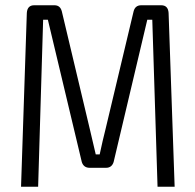

<svg xmlns="http://www.w3.org/2000/svg" viewBox="-20 -710 743 730"><path d="M517 -690H593Q619 -690 621 -661L644 0H579L559 -635H540L412 -94Q405 -72 383 -72H321Q298 -72 291 -94L162 -635H144L125 0H60L82 -661Q84 -690 110 -690H187Q209 -690 215 -667L322 -217Q333 -171 344 -123H359Q371 -179 381 -218L488 -667Q494 -690 517 -690Z"/></svg>

Font: exo2condensed_l
Style: Regular
Weight: 300
Width: 3
Designer: Natanael Gama
Version: Version 1.001;PS 001.001;hotconv 1.0.70;makeotf.lib2.5.58329